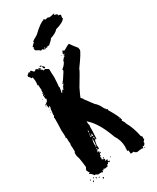

<svg xmlns="http://www.w3.org/2000/svg" viewBox="-234 -965 874 1068"><g transform="rotate(-30 203.0 -431.0)"><path d="M301.8 -709Q317.9 -685.1 335.9 -664.1L337.9 -650.4Q337.9 -636.7 282.2 -560.5Q282.2 -553.2 230.5 -468.8Q209 -423.8 207 -416Q209 -416 219.7 -402.3H217.8L258.8 -347.7Q277.3 -334 293 -298.8Q295.9 -298.8 299.3 -293Q297.4 -293 297.4 -291Q300.8 -291 308.1 -285.2L305.7 -281.2Q342.8 -219.2 346.7 -195.3L342.3 -193.4Q355.5 -173.3 355.5 -166Q378.9 -126.5 391.6 -64.5Q394 -64.5 398.4 -56.6V-54.7L396 -44.9H400.4V-43Q391.6 -29.3 387.7 -29.3L389.6 -25.4Q389.6 -16.1 377 -7.8Q377 -11.7 372.6 -11.7Q371.1 2 366.2 2Q363.8 -2 363.8 -3.9Q359.9 0 351.1 0V-2Q347.2 0 329.6 2Q314.5 -2.9 314.5 -9.8L303.7 -7.8V-9.8L299.3 -7.8H297.4Q293 -7.8 293 -11.7V-13.7Q293 -15.6 294.9 -15.6L293 -19.5V-29.3Q284.2 -29.3 284.2 -33.2H286.6L284.2 -37.1Q286.6 -41 286.6 -43Q286.6 -44.9 284.2 -44.9L286.6 -54.7Q286.6 -99.1 262.7 -134.8Q224.6 -241.7 172.9 -285.2H170.4Q172.9 -259.8 174.8 -259.8L172.9 -250V-228.5Q172.9 -211.9 170.4 -175.8L166 -173.8H164.1V-193.4Q159.7 -191.4 157.7 -191.4V-187.5H162.1V-177.7Q158.2 -173.3 153.3 -142.6L155.3 -132.8H153.3L155.3 -128.9V-119.1H151.4V-123H148.9V-119.1H144.5L147 -128.9H140.6L142.6 -125V-115.2Q136.2 -115.2 136.2 -109.4V-107.4H138.2V-111.3H142.6V-105.5H144.5V-109.4H148.9L147 -99.6V-97.7L153.3 -101.6V-95.7Q142.6 -95.7 142.6 -85.9H144.5V-82Q138.2 -82 138.2 -80.1Q140.6 -76.2 140.6 -74.2H138.2L140.6 -70.3L138.2 -60.5Q144.5 -60.5 144.5 -56.6L148.9 -58.6Q152.3 -58.6 155.3 -52.7L151.4 -46.9V-44.9H153.3L164.1 -46.9L166 -43V-41H162.1Q166 -36.1 166 -33.2L170.4 -35.2L172.9 -31.2Q172.9 -27.3 168.5 -27.3H164.1V-31.2H159.7Q159.7 -26.4 155.3 -21.5L151.4 -23.4H148.9L151.4 -19.5L147 -13.7Q148.9 -13.7 148.9 -11.7L144.5 -9.8V-11.7Q136.7 -7.8 127.4 -7.8Q122.1 -11.7 121.1 -11.7Q117.7 -3.9 114.7 -3.9H112.3V-7.8H110.4V2Q106 3.9 104 3.9Q104 0 99.6 0Q97.7 0 97.7 2L93.3 0Q90.8 0 90.8 2L86.9 0Q82.5 2 80.1 2Q78.1 2 67.4 -5.9H65.4L61 -3.9Q45.4 -25.4 37.1 -25.4V-29.3H43.9V-31.2Q39.6 -36.1 33.2 -50.8V-52.7L39.6 -66.4H41.5Q33.2 -144.5 26.4 -144.5Q26.4 -146.5 28.8 -146.5L26.4 -150.4V-168Q30.8 -172.9 30.8 -175.8Q30.8 -193.4 28.8 -214.8Q28.8 -216.3 30.8 -226.6Q28.8 -241.7 28.8 -259.8V-263.7H22.5L26.4 -269.5Q26.4 -290 24.4 -312.5Q26.4 -353 26.4 -388.7Q26.4 -390.6 24.4 -394.5Q28.8 -404.3 30.8 -404.3Q30.8 -406.2 28.8 -410.2Q32.2 -455.1 37.1 -455.1Q35.2 -458.5 35.2 -464.8Q30.8 -464.8 30.8 -457H26.4L24.4 -470.7V-476.6Q18.1 -476.6 18.1 -480.5V-482.4H22.5V-478.5H24.4L26.4 -490.2L30.8 -488.3Q33.7 -488.3 39.6 -502V-509.8H35.2V-523.4Q35.2 -527.8 33.2 -531.2Q33.2 -537.1 39.6 -537.1V-541H35.2V-544.9H39.6V-562.5H41.5L39.6 -585.9V-595.7H35.2L37.1 -615.2V-621.1Q37.1 -633.8 33.2 -648.4H30.8L26.4 -646.5Q26.4 -649.4 13.7 -664.1V-669.9Q13.7 -672.9 28.8 -683.6L35.2 -679.7H37.1V-685.5H43.9L56.6 -671.9Q63.5 -671.9 71.8 -679.7L88.9 -668V-671.9H84.5V-675.8Q97.7 -673.8 97.7 -669.9L93.3 -664.1V-662.1Q102.5 -662.1 106 -650.4Q113.3 -654.3 116.7 -654.3Q136.2 -644.5 136.2 -640.6Q136.2 -618.7 138.2 -589.8Q136.2 -546.9 133.8 -529.3Q133.8 -527.3 136.2 -527.3Q133.8 -508.8 129.9 -492.2H133.8Q140.6 -503.9 140.6 -505.9H144.5V-502H147Q147 -505.4 155.3 -519.5Q153.3 -519.5 153.3 -521.5Q159.2 -521.5 164.1 -533.2V-535.2L159.7 -533.2V-537.1Q172.4 -548.3 187.5 -574.2Q200.7 -593.3 200.7 -597.7Q198.2 -601.6 198.2 -603.5Q228.5 -627 228.5 -646.5Q231.4 -646.5 241.2 -660.2Q248 -660.2 248 -664.1L243.7 -666L248 -673.8Q243.7 -681.6 243.7 -685.5L248 -683.6Q249 -695.3 254.4 -695.3Q254.4 -690.4 262.7 -689.5Q295.4 -709 299.3 -709ZM97.7 -683.6H101.6L106 -681.6Q106 -683.6 108.4 -683.6V-681.6Q106 -677.7 106 -675.8H101.6Q101.6 -679.7 97.7 -679.7ZM112.3 -675.8 121.1 -666V-662.1Q121.1 -658.2 116.7 -658.2Q116.7 -660.2 108.4 -664.1L110.4 -668Q108.4 -671.9 108.4 -673.8ZM230.5 -675.8H232.9V-671.9H230.5ZM250 -673.8V-669.9Q254.4 -669.9 254.4 -673.8ZM164.1 -541V-537.1H166V-541ZM39.6 -531.2V-525.4H41.5V-531.2ZM18.1 -515.6H22.5V-513.7H18.1ZM20 -476.6V-470.7Q15.6 -470.7 15.6 -474.6ZM22.5 -445.3H26.4V-443.4H22.5ZM20 -429.7H24.4V-427.7H20ZM151.4 -240.2Q151.4 -235.8 148.9 -232.4Q151.4 -228.5 151.4 -226.6H153.3V-240.2ZM148.9 -220.7V-212.9H151.4V-220.7ZM157.7 -216.8V-212.9H159.7V-216.8ZM335.9 -212.9V-209H337.9V-212.9ZM147 -210.9V-199.2H153.3V-201.2Q148.9 -206.1 148.9 -210.9ZM155.3 -207V-203.1Q156.2 -199.2 159.7 -199.2H164.1Q162.1 -202.1 162.1 -210.9H159.7Q155.3 -210.4 155.3 -207ZM151.4 -191.4V-187.5H153.3V-191.4ZM148.9 -183.6Q144.5 -167.5 144.5 -152.3Q144.5 -150.4 147 -146.5Q144.5 -142.6 144.5 -140.6V-136.7H147L151.4 -156.2H148.9L151.4 -160.2V-183.6ZM153.3 -68.4V-64.5Q153.3 -60.5 148.9 -60.5L147 -64.5ZM185.5 -50.8H189.9V-46.9H185.5ZM377 -2H380.9V2H377ZM47.9 2H50.3V3.9Q50.3 7.8 45.9 7.8L43.9 3.9ZM24.4 3.9H28.8V9.8H24.4ZM58.6 7.8H63V15.6H58.6ZM73.7 15.6H80.1V19.5H73.7ZM37.1 17.6H41.5V19.5Q41.5 22.5 35.2 25.4H33.2V21.5Q37.1 21.5 37.1 17.6ZM93.3 27.3H95.2L99.6 29.3Q96.2 37.1 93.3 37.1L90.8 33.2Q93.3 29.3 93.3 27.3ZM169.4 -746.6V-750.5L175.3 -758.3V-760.3H172.4Q170.4 -750.5 163.6 -750.5Q163.6 -756.3 158.2 -756.3Q152.8 -754.4 146.5 -754.4Q146.5 -759.8 123.5 -770L118.2 -777.8L121.1 -781.7Q118.2 -785.6 118.2 -787.6Q123.5 -787.6 123.5 -791.5Q118.2 -791.5 118.2 -795.4Q132.8 -813 138.2 -813L135.3 -816.9Q135.3 -822.3 172.4 -842.3Q223.6 -891.6 246.6 -895V-898.9H249.5Q249.5 -895 258.3 -891.1Q267.6 -895 275.4 -895Q275.9 -891.1 280.8 -891.1Q290.5 -891.1 312.5 -897L315.4 -893.1Q309.6 -892.6 309.6 -889.2Q329.6 -885.7 329.6 -881.3V-875.5Q343.8 -875 343.8 -869.6Q343.8 -865.7 340.8 -854L343.8 -850.1Q334 -829.6 280.8 -814.9Q268.1 -798.3 229.5 -785.6Q229.5 -779.8 201.2 -756.3Q195.3 -758.3 192.4 -758.3Q188 -750.5 181.2 -750.5L183.6 -754.4V-756.3Q181.6 -756.3 169.4 -746.6Z"/></g></svg>

Font: Mister Brush
Style: Regular
Weight: 400
Designer: GGBotNet
Foundry: GGBotNet
Version: 1.00